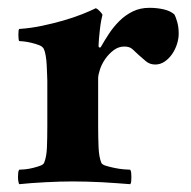

<svg xmlns="http://www.w3.org/2000/svg" viewBox="-20 -467 488 491"><path d="M362 -447Q382 -447 399 -443Q416 -439 426 -430Q429 -425 433 -411.5Q437 -398 437 -381Q437 -368 432.5 -354Q428 -340 420 -328.5Q412 -317 401 -309.5Q390 -302 377 -302Q363 -302 353 -310.5Q343 -319 334 -327Q326 -335 318.5 -341.5Q311 -348 298 -348Q283 -348 270.5 -338.5Q258 -329 249 -316Q240 -303 235.5 -289Q231 -275 231 -267V-145Q231 -117 232 -91.5Q233 -66 239 -51Q241 -46 251 -43Q261 -40 273 -37.5Q285 -35 296.5 -34Q308 -33 313 -33Q315 -30 315.5 -25Q316 -20 316 -14Q316 -8 315.5 -3Q315 2 313 4Q298 3 279.5 1.5Q261 0 241 -1Q221 -2 201.5 -2.5Q182 -3 166 -3Q134 -3 96 -1Q58 1 29 4Q28 2 27 -3Q26 -8 26 -14Q26 -20 26.5 -25Q27 -30 29 -33Q34 -33 44 -34Q54 -35 64 -37.5Q74 -40 82.5 -43Q91 -46 93 -51Q99 -66 100 -89.5Q101 -113 101 -145V-260Q101 -264 100.5 -275Q100 -286 99.5 -299Q99 -312 97 -324Q95 -336 92 -342Q89 -348 80 -351.5Q71 -355 60.5 -357.5Q50 -360 41 -361Q32 -362 29 -362Q28 -363 27.5 -368Q27 -373 27 -378.5Q27 -384 27.5 -388.5Q28 -393 30 -393Q59 -395 87.5 -401Q116 -407 142 -414.5Q168 -422 189.5 -430.5Q211 -439 225 -446Q230 -444 236 -437.5Q242 -431 242 -429Q241 -426 239 -415.5Q237 -405 235.5 -392Q234 -379 233 -367Q232 -355 232 -350Q232 -346 234.5 -345.5Q237 -345 238 -347Q247 -363 258.5 -380.5Q270 -398 285 -413Q300 -428 319 -437.5Q338 -447 362 -447Z"/></svg>

Font: Vermiglione
Style: Bold
Weight: 700
Version: Version 1.000